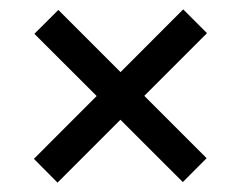

<svg xmlns="http://www.w3.org/2000/svg" viewBox="-20 -542 515 410"><path d="M102.8 -152 52.4 -202.8 371.2 -522 422 -471.2ZM370.4 -153.2 53.4 -469.8 104.6 -520.8 421.2 -204.2Z"/></svg>

Font: Mozilla Headline ExtraLight
Style: Regular
Weight: 200
Designer: Studio DRAMA
Foundry: Studio DRAMA
Version: Version 1.000